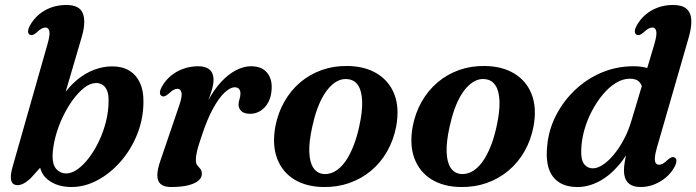

<svg xmlns="http://www.w3.org/2000/svg" viewBox="-20 -739 2796 771"><path d="M170.5 -561Q181.5 -599 178.2 -613.8Q175 -628.5 162.5 -628.5Q155.5 -628.5 147.2 -624.2Q139 -620 127 -608.5Q117.5 -600.5 111.5 -598.8Q105.5 -597 99.5 -599.5Q93 -603 92.8 -612.5Q92.5 -622 100 -636Q113.5 -661 135.2 -679.8Q157 -698.5 185.2 -708.8Q213.5 -719 246 -719Q300 -719 313 -684.5Q326 -650 307.5 -588L215.5 -274.5L192 -273Q208.5 -320.5 234.2 -357.5Q260 -394.5 291.8 -420.2Q323.5 -446 359 -459.2Q394.5 -472.5 430.5 -472.5Q470.5 -472.5 498.5 -455.8Q526.5 -439 541.5 -407.5Q556.5 -376 556 -331.5Q556 -262.5 531.2 -200.5Q506.5 -138.5 464.8 -90.8Q423 -43 371.8 -15.5Q320.5 12 267 12Q208.5 12 171.2 -18.2Q134 -48.5 138 -107.5L164.5 -91L102 -22Q86.5 -8 74 -1.8Q61.5 4.5 50.5 4.5Q38 4.5 31 -2.8Q24 -10 23.5 -26Q23 -42 30.5 -69ZM364.5 -405.5Q341.5 -405 317.5 -386Q293.5 -367 271.2 -336.2Q249 -305.5 231 -267.2Q213 -229 202.5 -188.8Q192 -148.5 191 -112Q191 -76.5 206.8 -59.5Q222.5 -42.5 246 -42.5Q267.5 -42.5 291.2 -59.2Q315 -76 337.2 -105.2Q359.5 -134.5 377.2 -171.8Q395 -209 405.5 -250.8Q416 -292.5 416 -333.5Q416.5 -360.5 409.5 -376.2Q402.5 -392 390.8 -399Q379 -406 364.5 -405.5Z M629.5 -353.5Q622.5 -357 622.2 -366.5Q622 -376 629.5 -390Q643 -415 665.2 -433.8Q687.5 -452.5 716 -462.8Q744.5 -473 776.5 -473Q806 -473 821.8 -459.2Q837.5 -445.5 837.5 -419Q837.5 -399 829.2 -373Q821 -347 810 -319Q799 -291 790 -264.8Q781 -238.5 779.5 -218.5L770.5 -220Q788 -282.5 813 -330Q838 -377.5 867.2 -409.2Q896.5 -441 927.8 -457Q959 -473 988 -473Q1029.5 -473 1051 -448.8Q1072.5 -424.5 1071 -384.5Q1070 -352.5 1057.8 -329.2Q1045.5 -306 1026.2 -294Q1007 -282 985 -282Q960 -282 949 -293Q938 -304 938 -318Q938 -330 941.8 -341Q945.5 -352 945.5 -363.5Q945.5 -375 939.8 -381.8Q934 -388.5 923 -388.5Q904.5 -388.5 881.8 -367.2Q859 -346 835 -302.2Q811 -258.5 789 -190.5Q777 -155.5 771.8 -134.5Q766.5 -113.5 766.5 -96Q766.5 -82 772.5 -74.8Q778.5 -67.5 784.5 -60.8Q790.5 -54 790.5 -40Q790.5 -25.5 776.5 -13.5Q762.5 -1.5 735.2 5.2Q708 12 667 12Q638.5 12 625 0Q611.5 -12 611.8 -35.8Q612 -59.5 624 -93.5L699.5 -315Q712.5 -352.5 708.8 -367.5Q705 -382.5 692.5 -382.5Q685.5 -382.5 677.2 -378.2Q669 -374 657 -362.5Q647.5 -354.5 641.2 -352.5Q635 -350.5 629.5 -353.5Z M1376 -474Q1446 -473 1494.5 -443.2Q1543 -413.5 1563.8 -359.8Q1584.5 -306 1571 -231.5Q1560.5 -176.5 1534.5 -131Q1508.5 -85.5 1469.8 -53.2Q1431 -21 1382.5 -4Q1334 13 1278.5 12Q1209.5 11 1161.5 -18.5Q1113.5 -48 1093 -102Q1072.5 -156 1085.5 -230Q1096 -285.5 1122 -331Q1148 -376.5 1186.2 -408.8Q1224.5 -441 1272.8 -458Q1321 -475 1376 -474ZM1277 -40.5Q1295 -38.5 1312.5 -45Q1330 -51.5 1346.2 -66.8Q1362.5 -82 1376.5 -105.5Q1390.5 -129 1402.2 -160.5Q1414 -192 1422.5 -231Q1436 -292 1434.2 -333.2Q1432.5 -374.5 1418 -396.2Q1403.5 -418 1377.5 -421Q1359.5 -423.5 1342.5 -416.8Q1325.5 -410 1309.5 -394.8Q1293.5 -379.5 1279.5 -356.2Q1265.5 -333 1254 -301.5Q1242.5 -270 1234 -230.5Q1220.5 -170 1222 -128.8Q1223.5 -87.5 1237.8 -65.8Q1252 -44 1277 -40.5Z M1927.5 -474Q1997.5 -473 2046 -443.2Q2094.5 -413.5 2115.2 -359.8Q2136 -306 2122.5 -231.5Q2112 -176.5 2086 -131Q2060 -85.5 2021.2 -53.2Q1982.5 -21 1934 -4Q1885.5 13 1830 12Q1761 11 1713 -18.5Q1665 -48 1644.5 -102Q1624 -156 1637 -230Q1647.5 -285.5 1673.5 -331Q1699.5 -376.5 1737.8 -408.8Q1776 -441 1824.2 -458Q1872.5 -475 1927.5 -474ZM1828.5 -40.5Q1846.5 -38.5 1864 -45Q1881.5 -51.5 1897.8 -66.8Q1914 -82 1928 -105.5Q1942 -129 1953.8 -160.5Q1965.5 -192 1974 -231Q1987.5 -292 1985.8 -333.2Q1984 -374.5 1969.5 -396.2Q1955 -418 1929 -421Q1911 -423.5 1894 -416.8Q1877 -410 1861 -394.8Q1845 -379.5 1831 -356.2Q1817 -333 1805.5 -301.5Q1794 -270 1785.5 -230.5Q1772 -170 1773.5 -128.8Q1775 -87.5 1789.2 -65.8Q1803.5 -44 1828.5 -40.5Z M2745.5 -588 2618 -146.5Q2610.5 -120.5 2609.8 -105.2Q2609 -90 2613.5 -83.8Q2618 -77.5 2626 -77.5Q2633.5 -77.5 2641.8 -81.8Q2650 -86 2661.5 -97.5Q2671 -105.5 2677.2 -107.5Q2683.5 -109.5 2689 -106.5Q2696 -103 2696.2 -93.5Q2696.5 -84 2689 -69.5Q2676 -45 2654.5 -26.8Q2633 -8.5 2606.8 1.8Q2580.5 12 2552.5 12Q2518 12 2501.8 -5.5Q2485.5 -23 2485.5 -54Q2485.5 -69.5 2488.8 -89Q2492 -108.5 2498.8 -136Q2505.5 -163.5 2517 -202L2534 -193Q2505 -123.5 2466.8 -78.2Q2428.5 -33 2385.5 -10.5Q2342.5 12 2298.5 12Q2232.5 12 2200.5 -29.5Q2168.5 -71 2177.5 -155Q2183.5 -219 2213 -276.2Q2242.5 -333.5 2289.5 -378Q2336.5 -422.5 2396.5 -447.8Q2456.5 -473 2524.5 -473Q2563 -473 2589 -462.2Q2615 -451.5 2629.2 -432.8Q2643.5 -414 2645.5 -390.5L2561.5 -378Q2557.5 -400.5 2545.5 -411.8Q2533.5 -423 2509.5 -423Q2481 -423 2453.2 -406Q2425.5 -389 2401 -359.8Q2376.5 -330.5 2357 -293.5Q2337.5 -256.5 2326.2 -216Q2315 -175.5 2314 -137Q2312.5 -96.5 2325.8 -79.8Q2339 -63 2360.5 -63Q2379 -63 2400.5 -77Q2422 -91 2443.8 -116.8Q2465.5 -142.5 2484.5 -177.8Q2503.5 -213 2516 -255.5L2607.5 -561Q2618.5 -599 2615.2 -613.8Q2612 -628.5 2599.5 -628.5Q2592.5 -628.5 2584.2 -624.2Q2576 -620 2564 -608.5Q2554.5 -600.5 2548.5 -598.8Q2542.5 -597 2536.5 -599.5Q2529.5 -603 2529.2 -612.5Q2529 -622 2536.5 -636Q2550 -661 2571.8 -679.8Q2593.5 -698.5 2621.8 -708.8Q2650 -719 2682.5 -719Q2719.5 -719 2737 -703.5Q2754.5 -688 2756 -658.8Q2757.5 -629.5 2745.5 -588Z"/></svg>

Font: Fraunces SemiBold
Style: Italic
Weight: 600
Italic angle: -16°
Version: Version 1.000;[b76b70a41]